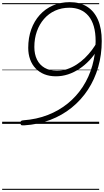

<svg xmlns="http://www.w3.org/2000/svg" viewBox="-20 -1154 968 1789"><path d="M631 -1134Q724 -1134 790.5 -1092.5Q857 -1051 892.5 -970.5Q928 -890 928 -772Q928 -644 895 -529Q862 -414 799.5 -318.5Q737 -223 648 -151Q559 -79 447.5 -36.5Q336 6 205 14Q188 15 180 12.5Q172 10 171 -5Q170 -22 176.5 -27Q183 -32 197 -33Q321 -42 425 -82.5Q529 -123 611.5 -190Q694 -257 752 -346.5Q810 -436 840.5 -543.5Q871 -651 871 -771Q871 -850 854 -908.5Q837 -967 804.5 -1005.5Q772 -1044 727 -1063Q682 -1082 627 -1082Q553 -1082 493 -1054.5Q433 -1027 390 -977.5Q347 -928 323.5 -861.5Q300 -795 300 -716Q300 -649 324.5 -599Q349 -549 396 -522Q443 -495 508 -495Q558 -494 604.5 -509.5Q651 -525 693 -552Q735 -579 771 -614Q807 -649 836 -687.5Q865 -726 885 -764L890 -694Q857 -638 813.5 -592Q770 -546 719.5 -512.5Q669 -479 614 -461Q559 -443 501 -443Q441 -443 393.5 -462Q346 -481 312 -516.5Q278 -552 260.5 -601Q243 -650 243 -708Q243 -802 271 -880Q299 -958 350.5 -1015Q402 -1072 473 -1103Q544 -1134 631 -1134ZM0 605H904V615H0ZM0 -20H904V0H0ZM0 -505H904V-500H0ZM0 -1125H904V-1115H0Z"/></svg>

Font: Playwrite CU Guides
Style: Regular
Weight: 400
Designer: Veronika Burian, José Scaglione
Foundry: TypeTogether
Version: Version 1.003